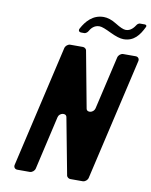

<svg xmlns="http://www.w3.org/2000/svg" viewBox="-91 -901 762 968"><g transform="rotate(10 290.0 -417.0)"><path d="M336 0H400C412 0 424 -10 427 -22L571 -645C574 -657 566 -667 554 -667H490C478 -667 466 -657 463 -645L400 -373C394 -349 360 -343 356 -364L302 -653C301 -660 292 -667 284 -667H219C207 -667 195 -657 192 -645L48 -22C45 -10 53 0 65 0H129C141 0 153 -10 156 -22L219 -296C224 -319 259 -326 263 -304L318 -13C320 -7 328 0 336 0ZM481 -789C469 -789 451 -797 427 -812C403 -827 381 -834 361 -834C305 -834 272 -794 252 -757C245 -745 251 -737 263 -737H279C284 -737 293 -743 296 -748C306 -766 321 -784 348 -784C361 -784 380 -776 409 -762C438 -748 461 -741 478 -741C531 -741 558 -777 579 -821C583 -828 578 -833 571 -833H546C542 -833 535 -829 532 -825C521 -808 506 -789 481 -789Z"/></g></svg>

Font: DIN Rundschrift
Style: MittelKursiv
Weight: 400
Version: Version 1.027